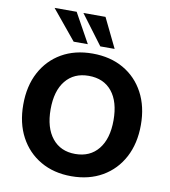

<svg xmlns="http://www.w3.org/2000/svg" viewBox="-100 -1025 995 1121"><g transform="rotate(10 398.0 -464.5)"><path d="M398 11Q294 11 215.5 -34.5Q137 -80 93.5 -161.5Q50 -243 50 -353Q50 -463 93.5 -544.5Q137 -626 215 -671Q293 -716 398 -716Q503 -716 581.5 -671Q660 -626 703.5 -544.5Q747 -463 747 -354Q747 -244 703.5 -162Q660 -80 581.5 -34.5Q503 11 398 11ZM398 -121Q486 -121 535.5 -182.5Q585 -244 585 -353Q585 -463 536 -523.5Q487 -584 398 -584Q311 -584 261.5 -523.5Q212 -463 212 -353Q212 -244 261.5 -182.5Q311 -121 398 -121ZM434 -765 303 -940H434L519 -765ZM276 -765 132 -940H263L360 -765Z"/></g></svg>

Font: Nunito Sans ExtraBold
Style: Regular
Weight: 800
Designer: Vernon Adams
Foundry: Vernon Adams
Version: Version 3.101; ttfautohint (v1.8.4.7-5d5b);gftools[0.9.27]